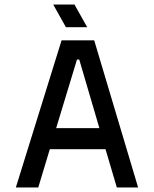

<svg xmlns="http://www.w3.org/2000/svg" viewBox="-20 -828 680 848"><path d="M590 0 396 -650H252L50 0H149L200 -169H446L496 0ZM215 -808 271 -708H365L309 -808ZM228 -262 320 -565H330L419 -262Z"/></svg>

Font: Grotesk 02 Mince
Style: Bold
Weight: 400
Designer: Frank Adebiaye, contributions by Jérémy Landes, Ariel Martín Pérez
Foundry: Velvetyne Type Foundry
Version: Version 3.000;Glyphs 3.1.2 (3150)